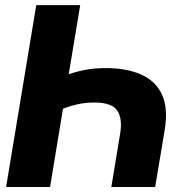

<svg xmlns="http://www.w3.org/2000/svg" viewBox="-20 -748 730 768"><path d="M403.8 -475.6Q485.8 -475.6 543.9 -450.2Q602.1 -424.8 627.7 -370.1Q653.3 -315.4 638.7 -227.5L600.6 0H425.3L460.4 -212.4Q470.7 -272.9 449.2 -305.4Q427.7 -337.9 356.9 -337.9Q321.3 -337.9 289.8 -330.8Q258.3 -323.7 231.9 -313L180.2 0H4.4L125 -727.5H300.8L254.9 -451.2Q293 -463.9 327.6 -469.7Q362.3 -475.6 403.8 -475.6Z"/></svg>

Font: Inter Display ExtraBold
Style: Italic
Weight: 800
Italic angle: -9.39999°
Designer: Rasmus Andersson
Foundry: rsms
Version: Version 4.000;git-a52131595